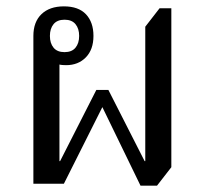

<svg xmlns="http://www.w3.org/2000/svg" viewBox="-20 -578 645 604"><path d="M422 6 302 -241 181 0H85V-465Q85 -509 110.5 -533.5Q136 -558 181 -558Q227 -558 250.5 -533Q274 -508 274 -465Q274 -422 250 -397.5Q226 -373 188 -373Q182 -373 176 -373.5Q170 -374 167 -375V-71H169L283 -295H321L435 -71H437V-494L482 -552H519V-52L474 6ZM183 -414Q206 -414 217.5 -428Q229 -442 229 -465Q229 -488 217.5 -502Q206 -516 183 -516Q160 -516 148.5 -502Q137 -488 137 -465Q137 -442 148.5 -428Q160 -414 183 -414Z"/></svg>

Font: Noto Serif Thai SemiCondensed
Style: Regular
Weight: 400
Width: 4
Designer: Monotype Design Team
Foundry: Monotype Imaging Inc.
Version: Version 2.002